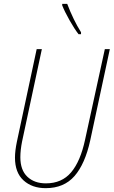

<svg xmlns="http://www.w3.org/2000/svg" viewBox="-20 -970 592 1000"><path d="M402 -792V-802Q362 -866 330 -950H304V-942Q317 -909 342.5 -864Q368 -819 389 -792ZM450 -239 552 -714H526L423 -242Q399 -130 350.5 -72.5Q302 -15 219 -15Q159 -15 122.5 -49.5Q86 -84 86 -151Q86 -188 95 -233L198 -714H171L68 -232Q58 -184 58 -149Q58 -71 102.5 -30.5Q147 10 218 10Q313 10 368 -53Q423 -116 450 -239Z"/></svg>

Font: Noto Sans Display SemiCondensed Thin
Style: Italic
Weight: 250
Width: 4
Designer: Monotype Design team
Foundry: Monotype Imaging Inc.
Version: 1.000